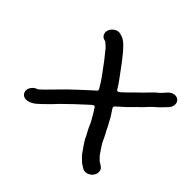

<svg xmlns="http://www.w3.org/2000/svg" viewBox="-172 -852 1172 1172"><g transform="rotate(45 414.0 -266.5)"><path d="M717.7 3.7C717.7 3.7 713.2 1 712.6 0.3C701.1 -12.1 687.5 -21.7 676.4 -41.3C666.2 -57.3 652.4 -74.7 642.5 -93.9C632.3 -115.7 618.9 -145.4 607.1 -164C606.9 -164.4 606.5 -165.1 606.3 -165.7C600 -182.1 589.8 -198.1 581.5 -213.6L570 -235.5C560.9 -251 550.8 -264.2 540.1 -281.4C536.8 -286 532.6 -295.3 541.6 -302.8C548.7 -308.7 555.1 -315.3 562 -321.5L591.1 -347.4C601.9 -357.5 611.4 -367.1 618.6 -375.1C630.4 -388.4 649.7 -405.2 662.8 -418C678.4 -433.3 694.9 -454.8 714.2 -470.8C735.7 -488.8 756.9 -511.5 778.5 -534.2C798.7 -558.2 796.5 -588.3 779.5 -602.3C759.3 -619 728.2 -611.1 709.4 -591C696 -574.9 677.7 -554 658.2 -539.8C651.9 -534.4 643.6 -526.6 635.4 -517.6C613.8 -495.3 599.9 -479.8 575.9 -457.9C551.5 -433.5 529.3 -410.6 502.1 -386.3C495.9 -381.2 483.9 -375.1 478.8 -384.5C467.7 -404.6 442.7 -440.6 427.8 -459.2C412 -478.9 397 -502.7 382.2 -521.2L341.4 -572.2C335.6 -579.4 330.5 -585 324.8 -590.4C306.1 -610.3 289.9 -628.1 262.7 -635.9L252.2 -639C224.6 -647.2 196.2 -629 184.6 -604.5C171.1 -576 186.5 -550.5 207 -545.1L217.5 -542.1C219 -541.6 220.6 -540.7 221.7 -539.6C232.9 -528.4 246.6 -519.8 257.7 -503.5L299 -451.8C315.6 -431.1 329.3 -409.1 344.7 -389.8C363.1 -366.8 384.6 -332.7 398.5 -308.7C401 -304.3 399.8 -297.2 394.6 -292.6C385.7 -284.6 377.5 -277.5 371.4 -272.3C336.9 -241.8 296.7 -202.5 261.4 -169.9C241 -150.1 217.6 -125.5 198.5 -106.2C181.8 -89.4 157.8 -63.4 137.1 -46.2C135.6 -44.9 133.6 -43.8 131.7 -43.2C118.3 -38.8 107.8 -31.3 98.8 -19.4C78.9 6.9 87.6 34.4 105.5 45.6C130.4 61.2 168.3 43.4 189.5 25.7C206.7 11.3 221.5 -3.5 237.1 -18.9C259.7 -41.2 269.3 -50.7 290.6 -74.2C290.8 -74.4 291 -74.7 291.3 -74.9C334.3 -117.4 384 -164.2 428.6 -204.4C428.7 -204.5 428.9 -204.7 429.1 -204.8L438.7 -212.8C448 -220.6 454.8 -215.7 457.1 -211.7C460.5 -205.9 463.9 -200.3 467.4 -195.3C481.4 -174.9 492.2 -152.9 504.3 -132.8C504.4 -132.6 504.7 -132.1 504.8 -131.7C511.9 -115.6 515.7 -107.1 524.2 -88.9C530.7 -75 536.5 -68 543.2 -53.9L551.5 -36.1C558.5 -22.1 564.6 -14.6 574.9 1.6C591.6 22.7 604.9 49.5 623.2 63.6C623.5 63.8 623.9 64.1 624.2 64.4L634.2 74.5C645 85.6 656.6 91.9 671.1 101.2C703.5 122.9 757.7 92 755 47.1C753.7 25 740.6 16.5 717.7 3.7Z"/></g></svg>

Font: Smoothie
Style: LightIt
Weight: 400
Foundry: Cannot Into Space Fonts
Version: Version 0.8